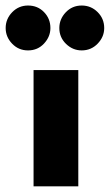

<svg xmlns="http://www.w3.org/2000/svg" viewBox="-78 -658 388 678"><path d="M21 -480Q-12.5 -480 -35.2 -503.8Q-58 -527.5 -58 -559Q-58 -591 -35 -614.8Q-12 -638.5 21 -638.5Q55 -638.5 77.5 -615.2Q100 -592 100 -559Q100 -528.5 77.5 -504.2Q55 -480 21 -480ZM210.5 -480Q179 -480 155.2 -503Q131.5 -526 131.5 -559Q131.5 -590.5 154.2 -614.5Q177 -638.5 210.5 -638.5Q243.5 -638.5 266.8 -615.2Q290 -592 290 -559Q290 -528 267 -504Q244 -480 210.5 -480ZM198.5 0H40.5V-410.5H198.5Z"/></svg>

Font: Lucymar Sans ExtraBold
Style: Regular
Weight: 800
Foundry: The League of Moveable Type (original font) / Main changes by Cristiano Sobral with portions from Mirco Monsees
Version: Version 2.001;August 30, 2020;FontCreator 13.0.0.2681 64-bit